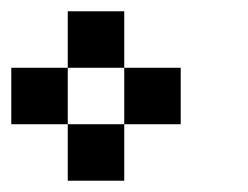

<svg xmlns="http://www.w3.org/2000/svg" viewBox="-20 -920 440 340"><path d="M0 -700V-800H100V-700ZM100 -700H200V-600H100ZM100 -800V-900H200V-800ZM200 -700V-800H300V-700Z"/></svg>

Font: Galmuri9 Regular
Style: Regular
Weight: 400
Designer: Lee Minseo (quiple)
Version: Version 2.399;hotconv 1.1.1;makeotfexe 2.6.0 DEVELOPMENT